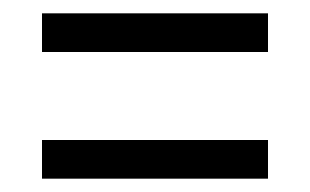

<svg xmlns="http://www.w3.org/2000/svg" viewBox="-20 -501 465 288"><path d="M43 -423V-481H382V-423ZM43 -233V-291H382V-233Z"/></svg>

Font: Noto Serif ExtraCondensed
Style: Regular
Weight: 400
Width: 2
Designer: Monotype Design Team
Foundry: Monotype Imaging Inc.
Version: Version 2.013